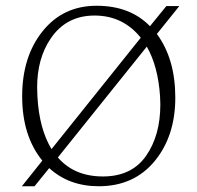

<svg xmlns="http://www.w3.org/2000/svg" viewBox="-20 -684 685 667"><path d="M181 -137Q238 -71 337.5 -71Q437 -71 487 -142Q537 -213 537 -321Q537 -335 536 -350Q529 -454 490 -522ZM469 -553Q407 -630 308.5 -630Q210 -630 156 -550Q109 -481 109 -380Q109 -365 110 -349Q116 -237 159 -166ZM525 -566Q589 -479 589 -345Q589 -211 517 -124Q445 -37 323 -37Q220 -37 151 -100L100 -37H56L127 -126Q57 -212 57 -349.5Q57 -487 128 -575.5Q199 -664 315.5 -664Q432 -664 501 -593L558 -663H603Z"/></svg>

Font: Halant Light
Style: Regular
Weight: 300
Designer: Hitesh Malaviya (Devanagari), Satya Rajpurohit (Latin)
Foundry: Indian Type Foundry
Version: Version 1.101;PS 1.0;hotconv 1.0.78;makeotf.lib2.5.61930; tt